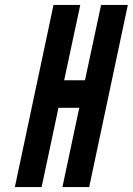

<svg xmlns="http://www.w3.org/2000/svg" viewBox="-20 -755 536 775"><path d="M40 0H148L216 -320H300L232 0H340L496 -735H388L323 -431H239L304 -735H196Z"/></svg>

Font: League Gothic
Style: Italic
Weight: 400
Designer: The League of Moveable Type
Version: Version 1.600; ttfautohint (v1.8.3)